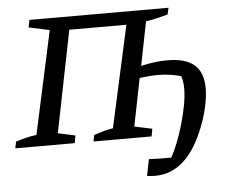

<svg xmlns="http://www.w3.org/2000/svg" viewBox="-74 -716 1166 985"><g transform="rotate(-5 509.0 -223.5)"><path d="M-17 0 -10 -34Q18 -43 44.5 -49.5Q71 -56 97 -59L212 -589L105 -612L113 -650H829L821 -616Q795 -609 766.5 -602Q738 -595 708 -591L663 -365Q701 -374 735.5 -378Q770 -382 799 -382Q892 -382 937.5 -343Q983 -304 983 -222Q983 -180 971.5 -128Q960 -76 939.5 -24Q919 28 895 68Q813 203 686 203Q665 203 644 200L661 115Q718 118 776 117Q793 87 810 44Q827 1 841 -47.5Q855 -96 864 -143.5Q873 -191 873 -231Q873 -268 863 -295Q838 -302 809 -306.5Q780 -311 743 -311Q719 -311 696 -309Q673 -307 650 -304L601 -58L692 -39L685 0H386L392 -33Q420 -42 442.5 -48.5Q465 -55 491 -59L606 -582H312L207 -58L296 -39L289 0Z"/></g></svg>

Font: Piazzolla SC Medium
Style: Italic
Weight: 500
Italic angle: -11.3°
Designer: Juan Pablo del Peral
Foundry: Huerta Tipografica
Version: Version 1.330